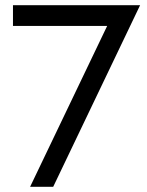

<svg xmlns="http://www.w3.org/2000/svg" viewBox="-20 -720 565 740"><path d="M30 -700H520L185 0H96L393 -620H30Z"/></svg>

Font: Jost
Style: Regular
Weight: 400
Version: Version 3.710